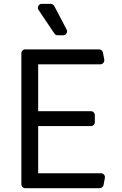

<svg xmlns="http://www.w3.org/2000/svg" viewBox="-20 -986 638 1006"><path d="M92 -21V-706.7Q92 -715.2 98 -721.2Q104 -727.3 112.6 -727.3H498.9Q506.4 -727.3 512.3 -722.5Q518.1 -717.7 519.5 -710.2L526.3 -673.7Q526.6 -672.6 526.6 -670.1Q526.6 -661.6 520.6 -655.4Q514.6 -649.1 505.7 -649.1H180V-403.4H456.3Q464.8 -403.4 470.9 -397.4Q476.9 -391.3 476.9 -382.8V-346.2Q476.9 -337.4 470.9 -331.3Q464.8 -325.3 456.3 -325.3H180V-78.1H509.2Q517.8 -78.1 523.8 -72.1Q529.8 -66.1 529.8 -57.5Q529.8 -55 529.5 -53.6L522.7 -17Q521.3 -9.6 515.6 -4.8Q509.9 0 502.5 0H112.6Q104 0 98 -6Q92 -12.1 92 -21ZM282 -801.1H310.7Q319.6 -801.1 325.5 -807.4Q331.3 -813.6 331.3 -821.7Q331.3 -827.1 328.8 -831.7L264.2 -954.9Q261.4 -959.9 256.4 -962.9Q251.4 -965.9 245.7 -965.9H199.2Q190.3 -965.9 184.3 -959.7Q178.3 -953.5 178.3 -945.3Q178.3 -939.3 182.2 -933.6L264.9 -810.4Q267.8 -806.1 272.4 -803.6Q277 -801.1 282 -801.1Z"/></svg>

Font: DeltaSans
Style: Regular
Weight: 400
Designer: Rasmus Andersson
Foundry: rsms
Version: Version 3.012